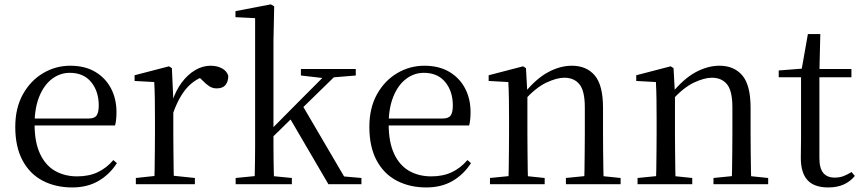

<svg xmlns="http://www.w3.org/2000/svg" viewBox="-20 -825 3861 860"><path d="M303.3 14.6Q229.5 14.6 171.6 -15.4Q113.7 -45.5 81.1 -106.2Q48.4 -167 48.4 -256.8Q48.4 -341.1 82.5 -402.5Q116.6 -463.8 172.8 -497.2Q229 -530.6 294.9 -530.6Q360.2 -530.6 406.4 -503.3Q452.6 -475.9 477.1 -429.2Q501.7 -382.4 501.7 -323.2Q501.7 -286.8 495.4 -262.9H86.6V-294.2H377.3Q403.6 -294.2 413 -308.2Q422.3 -322.1 422.3 -352.3Q422.3 -416.2 388.2 -457.5Q354.2 -498.8 292.6 -498.8Q248.8 -498.8 213 -471.6Q177.1 -444.5 156 -392.8Q134.9 -341.2 134.9 -268.7Q134.9 -188 159.4 -135.9Q183.9 -83.8 226.9 -59.4Q270 -35 325.5 -35Q378.5 -35 417.8 -53.7Q457.2 -72.3 487.7 -108.1L503.6 -94.3Q471 -43.5 421 -14.4Q371 14.6 303.3 14.6Z M588.5 0V-27.8L698.6 -39.6H739.9L852.9 -27.8V0ZM670.9 0Q672.1 -24.4 672.6 -65.3Q673.1 -106.3 673.6 -150.7Q674.1 -195.1 674.1 -228.5V-289.4Q674.1 -341 673.5 -380.9Q672.9 -420.7 670.9 -457.5L582.8 -462.4V-487.9L736.9 -528L749.9 -519.8L756.3 -379V-378V-228.5Q756.3 -195.1 756.8 -150.7Q757.3 -106.3 757.8 -65.3Q758.3 -24.4 759.3 0ZM755.5 -318.6 733.9 -371H751.7Q767.2 -419.5 794.1 -455.5Q821 -491.4 854.4 -511Q887.8 -530.6 923 -530.6Q951.9 -530.6 973.7 -519.1Q995.6 -507.7 1002.6 -485.6Q1002.4 -459.5 990 -444.3Q977.7 -429.1 950.7 -429.1Q932.2 -429.1 917.3 -438.7Q902.5 -448.4 884.8 -466.9L861.8 -488.8L907.3 -487.2Q855 -473 818.4 -432.7Q781.8 -392.5 755.5 -318.6Z M1035.5 0V-27.8L1145.1 -38.6H1177.7L1287.3 -27.8V0ZM1119.7 0Q1120.7 -20.2 1121.2 -48.5Q1121.7 -76.8 1122.2 -108.6Q1122.7 -140.5 1122.7 -171.6Q1122.7 -202.7 1122.7 -228.5V-743.7L1034.7 -748.1V-775.1L1193.1 -805.5L1208.1 -796.5L1204.9 -641V-231Q1204.9 -204.6 1204.9 -172.7Q1204.9 -140.9 1205.4 -108.8Q1205.9 -76.8 1206.5 -48.5Q1207.1 -20.2 1208.1 0ZM1164.4 -175.4V-218.6H1168.2L1315.5 -367.2L1463.9 -516H1513.5ZM1450.9 0 1275.9 -299.4 1333.6 -354.8 1521.2 -34.6 1598.9 -27.8V0ZM1327.8 -486.8V-516H1573.6V-486.8L1456.8 -477.1L1438 -474.1Z M1889.3 14.6Q1815.5 14.6 1757.6 -15.4Q1699.7 -45.5 1667.1 -106.2Q1634.4 -167 1634.4 -256.8Q1634.4 -341.1 1668.5 -402.5Q1702.6 -463.8 1758.8 -497.2Q1815 -530.6 1880.9 -530.6Q1946.2 -530.6 1992.4 -503.3Q2038.6 -475.9 2063.1 -429.2Q2087.7 -382.4 2087.7 -323.2Q2087.7 -286.8 2081.4 -262.9H1672.6V-294.2H1963.3Q1989.6 -294.2 1999 -308.2Q2008.3 -322.1 2008.3 -352.3Q2008.3 -416.2 1974.2 -457.5Q1940.2 -498.8 1878.6 -498.8Q1834.8 -498.8 1799 -471.6Q1763.1 -444.5 1742 -392.8Q1720.9 -341.2 1720.9 -268.7Q1720.9 -188 1745.4 -135.9Q1769.9 -83.8 1812.9 -59.4Q1856 -35 1911.5 -35Q1964.5 -35 2003.8 -53.7Q2043.2 -72.3 2073.7 -108.1L2089.6 -94.3Q2057 -43.5 2007 -14.4Q1957 14.6 1889.3 14.6Z M2174.7 0V-27.8L2283.4 -38.6H2315.8L2419.7 -27.8V0ZM2256.9 0Q2258.1 -24.4 2258.6 -65.3Q2259.1 -106.3 2259.6 -150.7Q2260.1 -195.1 2260.1 -228.5V-289.4Q2260.1 -340.8 2259.5 -380.8Q2258.9 -420.7 2256.9 -457.5L2168.8 -462.4V-487.9L2322.9 -528L2335.9 -519.8L2342.3 -403.1V-401.7V-228.5Q2342.3 -195.1 2342.8 -150.7Q2343.3 -106.3 2343.8 -65.3Q2344.3 -24.4 2345.3 0ZM2514.8 0V-27.8L2622.3 -38.6H2655.3L2759.8 -27.8V0ZM2596.5 0Q2597.5 -24.4 2598 -64.8Q2598.5 -105.3 2599 -149.7Q2599.5 -194.1 2599.5 -228.5V-344.3Q2599.5 -418.1 2575.4 -447.5Q2551.3 -476.9 2507.6 -476.9Q2473.9 -476.9 2426.8 -454.8Q2379.6 -432.7 2325.2 -372.4L2316.7 -406H2326.8Q2381.4 -472.9 2435.1 -501.7Q2488.9 -530.6 2541.5 -530.6Q2607 -530.6 2644 -487.1Q2681 -443.5 2681 -342.4V-228.5Q2681 -194.1 2681.5 -149.7Q2682 -105.3 2682.6 -64.8Q2683.2 -24.4 2684.2 0Z M2835.7 0V-27.8L2944.4 -38.6H2976.8L3080.7 -27.8V0ZM2917.9 0Q2919.1 -24.4 2919.6 -65.3Q2920.1 -106.3 2920.6 -150.7Q2921.1 -195.1 2921.1 -228.5V-289.4Q2921.1 -340.8 2920.5 -380.8Q2919.9 -420.7 2917.9 -457.5L2829.8 -462.4V-487.9L2983.9 -528L2996.9 -519.8L3003.3 -403.1V-401.7V-228.5Q3003.3 -195.1 3003.8 -150.7Q3004.3 -106.3 3004.8 -65.3Q3005.3 -24.4 3006.3 0ZM3175.8 0V-27.8L3283.3 -38.6H3316.3L3420.8 -27.8V0ZM3257.5 0Q3258.5 -24.4 3259 -64.8Q3259.5 -105.3 3260 -149.7Q3260.5 -194.1 3260.5 -228.5V-344.3Q3260.5 -418.1 3236.4 -447.5Q3212.3 -476.9 3168.6 -476.9Q3134.9 -476.9 3087.8 -454.8Q3040.6 -432.7 2986.2 -372.4L2977.7 -406H2987.8Q3042.4 -472.9 3096.1 -501.7Q3149.9 -530.6 3202.5 -530.6Q3268 -530.6 3305 -487.1Q3342 -443.5 3342 -342.4V-228.5Q3342 -194.1 3342.5 -149.7Q3343 -105.3 3343.6 -64.8Q3344.2 -24.4 3345.2 0Z M3608.9 -478.9V-516H3793.7V-478.9ZM3689.8 14.6Q3627.2 14.6 3597.1 -18Q3567 -50.7 3567 -117.7Q3567 -142.1 3567.5 -161.1Q3568 -180.1 3568 -207.1V-478.9H3468V-509.4L3588.6 -518.8L3569 -504.4L3598.7 -672.5H3654.3L3650.2 -500.6V-489V-117.5Q3650.2 -71.2 3667.7 -50.3Q3685.2 -29.5 3718.3 -29.5Q3740.5 -29.5 3757.5 -35.9Q3774.4 -42.3 3794.4 -54.4L3808.9 -36.8Q3788.4 -11.8 3759 1.4Q3729.6 14.6 3689.8 14.6Z"/></svg>

Font: Noto Serif TC
Style: Regular
Weight: 200
Designer: Ryoko NISHIZUKA 西塚涼子 (kana & ideographs); Frank Grießhammer (Latin, Greek & Cyrillic); Wenlong ZHANG 张文龙 (bopomofo); San
Foundry: Adobe
Version: Version 2.001;hotconv 1.1.0;makeotfexe 2.6.0